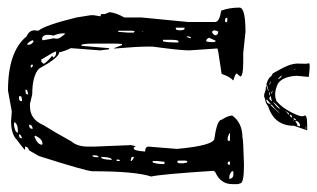

<svg xmlns="http://www.w3.org/2000/svg" viewBox="-186 -630 818 495"><g transform="rotate(90 223.5 -383.0)"><path d="M58.6 -606.4 113.3 -600.6H135.7Q173.8 -600.6 173.8 -592.8L166 -584Q166 -580.1 183.6 -575.2V-574.2Q174.8 -567.4 167 -544.9L109.4 -536.1L101.6 -534.2V-532.2L106.4 -460.9Q106.4 -438.5 96.7 -367.2V-349.6Q96.7 -329.1 101.6 -268.6L100.6 -267.6L92.8 -288.1H89.8L88.9 -273.4V-217.8Q88.9 -183.6 92.8 -183.6H94.7L100.6 -253.9L101.6 -254.9H103.5L106.4 -231.4L100.6 -156.2Q109.4 -137.7 111.3 -126Q125 -126 153.3 -74.2Q171.9 -56.6 219.7 -56.6L244.1 -50.8H251Q284.2 -50.8 298.8 -85Q318.4 -116.2 340.8 -157.2Q354.5 -172.9 354.5 -200.2V-215.8L350.6 -311.5L353.5 -323.2Q354.5 -323.2 356.4 -318.4H359.4Q365.2 -318.4 367.2 -347.7Q354.5 -347.7 354.5 -356.4L360.4 -429.7Q351.6 -526.4 333 -526.4Q285.2 -533.2 285.2 -544.9Q274.4 -561.5 274.4 -572.3Q293 -598.6 332 -598.6Q332 -600.6 401.4 -602.5Q449.2 -602.5 449.2 -592.8L451.2 -586.9V-572.3Q451.2 -542 419.9 -528.3L417 -524.4V-522.5Q425.8 -387.7 431.6 -363.3Q418 -322.3 418 -211.9Q418 -197.3 378.9 -74.2Q364.3 -47.9 363.3 -47.9Q356.4 -46.9 354.5 -40V-38.1H362.3V-37.1Q361.3 -35.2 337.9 -17.6Q322.3 -2 289.1 -2L263.7 -3.9L210 5.9Q109.4 5.9 70.3 -42Q54.7 -48.8 54.7 -62.5L55.7 -72.3Q41 -90.8 21.5 -170.9L15.6 -208V-214.8L18.6 -232.4L12.7 -234.4V-244.1L7.8 -255.9Q9.8 -273.4 21.5 -293.9V-337.9L33.2 -458V-528.3Q33.2 -539.1 3.9 -543.9Q-3.9 -564.5 -3.9 -590.8Q-3.9 -606.4 58.6 -606.4ZM419.9 -575.2 417 -572.3Q424.8 -564.5 434.6 -564.5H437.5Q437.5 -575.2 424.8 -575.2ZM337.9 -566.4H320.3V-564.5L331.1 -560.5H337.9L340.8 -564.5ZM395.5 -566.4 391.6 -564.5 395.5 -560.5H399.4L402.3 -564.5L399.4 -566.4ZM27.3 -559.6H22.5V-557.6Q22.5 -553.7 30.3 -553.7H32.2L34.2 -556.6Q33.2 -559.6 27.3 -559.6ZM57.6 -536.1Q54.7 -530.3 54.7 -524.4L57.6 -520.5H60.5Q67.4 -524.4 67.4 -529.3Q66.4 -536.1 57.6 -536.1ZM85 -526.4 82 -530.3 74.2 -513.7V-511.7Q77.1 -504.9 83 -504.9Q85 -510.7 85 -518.6ZM70.3 -456.1V-455.1H72.3L75.2 -465.8H74.2Q70.3 -465.8 70.3 -456.1ZM395.5 -456.1H391.6L390.6 -451.2V-433.6L391.6 -430.7H393.6Q397.5 -431.6 397.5 -437.5V-445.3ZM50.8 -449.2H47.9V-443.4V-433.6V-426.8H50.8Q54.7 -426.8 54.7 -439.5Q53.7 -449.2 50.8 -449.2ZM79.1 -413.1V-393.6H83Q85.9 -405.3 85.9 -420.9V-433.6H83Q79.1 -433.6 79.1 -413.1ZM399.4 -397.5H393.6L391.6 -378.9V-367.2H395.5Q399.4 -379.9 399.4 -390.6ZM58.6 -340.8 56.6 -342.8V-340.8ZM57.6 -320.3H56.6L55.7 -313.5V-278.3H58.6L60.5 -302.7V-318.4ZM381.8 -318.4H380.9V-314.5Q380.9 -311.5 390.6 -310.5L391.6 -311.5V-312.5Q385.7 -318.4 381.8 -318.4ZM391.6 -282.2H388.7L387.7 -276.4V-274.4H391.6V-280.3ZM380.9 -234.4H381.8Q387.7 -234.4 388.7 -261.7H387.7Q381.8 -260.7 380.9 -234.4ZM377 -217.8V-211.9H377.9Q381.8 -212.9 381.8 -221.7V-227.5H380.9Q377 -226.6 377 -217.8ZM64.5 -140.6H62.5V-135.7Q62.5 -125 68.4 -111.3Q66.4 -105.5 66.4 -98.6V-92.8Q68.4 -82 77.1 -82L80.1 -83V-85Q77.1 -104.5 75.2 -111.3L76.2 -119.1V-121.1Q76.2 -127 64.5 -140.6ZM111.3 -118.2H109.4V-117.2Q109.4 -113.3 128.9 -82V-80.1H135.7L140.6 -85V-85.9Q140.6 -90.8 121.1 -107.4V-108.4L125 -111.3Q121.1 -118.2 111.3 -118.2ZM326.2 -64.5 328.1 -62.5H329.1Q349.6 -70.3 349.6 -82L346.7 -83Q335 -83 326.2 -64.5ZM83 -60.5 80.1 -57.6Q84 -47.9 89.8 -43.9H91.8V-47.9Q91.8 -54.7 83 -60.5ZM145.5 -58.6 142.6 -56.6V-55.7L145.5 -52.7H150.4V-55.7ZM297.9 -48.8H300.8Q306.6 -48.8 308.6 -54.7V-57.6H307.6Q297.9 -56.6 297.9 -48.8ZM217.8 -45.9 208 -43V-39.1H209Q218.8 -39.1 219.7 -43V-45.9ZM323.2 -24.4V-22.5H325.2Q332 -22.5 333 -28.3V-30.3H332Q324.2 -27.3 323.2 -24.4ZM233.4 -30.3 224.6 -28.3V-22.5H230.5Q235.4 -22.5 237.3 -27.3V-30.3ZM292 -11.7V-9.8H300.8Q318.4 -12.7 318.4 -19.5H312.5Q296.9 -19.5 292 -11.7ZM174.8 -769.5 171.9 -738.3Q173.8 -703.1 191.4 -690.4Q217.8 -677.7 237.3 -686.5Q253.9 -700.2 266.6 -725.6Q280.3 -752 274.4 -758.8Q272.5 -762.7 283.2 -764.6Q293 -765.6 312.5 -765.6L300.8 -731.4Q300.8 -680.7 251 -665Q240.2 -657.2 233.4 -657.2L224.6 -654.3Q217.8 -654.3 209 -658.2Q188.5 -659.2 176.8 -668Q170.9 -675.8 167 -675.8Q165 -676.8 151.4 -703.1Q138.7 -727.5 140.6 -747.1Q141.6 -765.6 139.6 -769.5Q137.7 -774.4 174.8 -769.5ZM288.1 -737.3V-735.4H290L295.9 -739.3Q296.9 -740.2 300.8 -740.2L301.8 -741.2V-742.2L300.8 -743.2V-744.1H302.7Q302.7 -745.1 300.8 -747.1Q292 -747.1 288.1 -737.3ZM246.1 -671.9H248Q249 -671.9 268.6 -694.3Q264.6 -692.4 256.8 -682.6Q246.1 -674.8 246.1 -671.9ZM256.8 -694.3H254.9Q239.3 -679.7 239.3 -677.7Q251 -685.5 254.9 -691.4L256.8 -693.4ZM246.1 -670.9H244.1L233.4 -662.1V-660.2Q243.2 -660.2 244.1 -668.9Q246.1 -668.9 246.1 -670.9ZM224.6 -671.9Q225.6 -668 231.4 -668Q237.3 -672.9 237.3 -673.8V-674.8H236.3Q235.4 -672.9 224.6 -671.9ZM172.9 -699.2H170.9Q178.7 -690.4 180.7 -690.4V-691.4Q175.8 -699.2 172.9 -699.2ZM308.6 -761.7H309.6V-762.7H302.7V-761.7H303.7H304.7H305.7H306.6H307.6ZM272.5 -722.7V-720.7H274.4Q279.3 -723.6 279.3 -725.6V-726.6H277.3Q272.5 -724.6 272.5 -722.7ZM212.9 -669.9H211.9Q217.8 -667 221.7 -667L222.7 -668Q218.8 -669.9 212.9 -669.9ZM281.2 -730.5H283.2Q285.2 -730.5 286.1 -734.4V-735.4V-736.3Q282.2 -736.3 281.2 -730.5ZM196.3 -662.1H195.3V-661.1L197.3 -660.2L210.9 -665V-666ZM186.5 -671.9Q186.5 -669.9 194.3 -668H195.3Q194.3 -669.9 186.5 -671.9ZM265.6 -712.9H266.6Q270.5 -715.8 272.5 -718.8Q266.6 -718.8 265.6 -712.9ZM210.9 -676.8Q210.9 -674.8 216.8 -671.9H218.8Q215.8 -674.8 210.9 -676.8ZM245.1 -664.1H248L244.1 -660.2L241.2 -661.1Q244.1 -664.1 245.1 -664.1ZM257.8 -709Q257.8 -710.9 260.7 -710.9L261.7 -710Q261.7 -708 258.8 -708ZM154.3 -734.4H153.3Q155.3 -731.4 156.2 -731.4V-732.4ZM265.6 -711.9 262.7 -710.9 263.7 -710 265.6 -710.9ZM288.1 -730.5H286.1V-729.5H288.1Z"/></g></svg>

Font: Love Ya Like A Sister
Style: Regular
Weight: 400
Designer: Kimberly Geswein
Foundry: Kimberly Geswein
Version: Version 1.002 2007